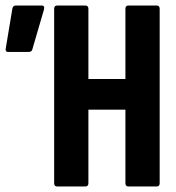

<svg xmlns="http://www.w3.org/2000/svg" viewBox="-20 -675 637 695"><path d="M187 0Q176 0 176 -12V-643Q176 -655 187 -655H289Q300 -655 300 -643V-389H434V-643Q434 -655 445 -655H547Q558 -655 558 -643V-12Q558 0 547 0H445Q434 0 434 -12V-278H300V-12Q300 0 289 0ZM9 -487Q-2 -487 1 -501L25 -645Q27 -655 38 -655H131Q143 -655 139 -640L97 -496Q95 -487 83 -487Z"/></svg>

Font: Sofia Sans Extra Condensed ExtraBold
Style: Regular
Weight: 800
Designer: Botio Nikoltchev, Ani Petrova
Foundry: lettersoup
Version: Version 4.101; ttfautohint (v1.8.4.7-5d5b)